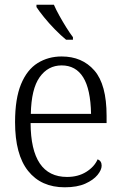

<svg xmlns="http://www.w3.org/2000/svg" viewBox="-20 -786 511 816"><path d="M261 -617Q239 -635 213.5 -661Q188 -687 167 -713Q146 -739 135 -756V-766H209Q218 -745 232.5 -719Q247 -693 262 -669Q277 -645 290 -628V-617ZM255 10Q155 10 99.5 -59.5Q44 -129 44 -267Q44 -367 69.5 -428.5Q95 -490 140 -518Q185 -546 242 -546Q329 -546 381 -486.5Q433 -427 433 -294V-263H110Q111 -34 265 -34Q312 -34 346.5 -55.5Q381 -77 395 -109Q412 -102 412 -82Q412 -64 394.5 -42.5Q377 -21 342.5 -5.5Q308 10 255 10ZM367 -302Q365 -407 333.5 -457.5Q302 -508 242 -508Q184 -508 148.5 -458Q113 -408 111 -302Z"/></svg>

Font: Noto Serif SemiCondensed Light
Style: Regular
Weight: 300
Width: 4
Designer: Monotype Design Team
Foundry: Monotype Imaging Inc.
Version: Version 2.013